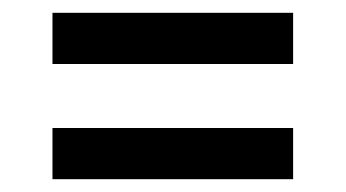

<svg xmlns="http://www.w3.org/2000/svg" viewBox="-20 -490 540 300"><path d="M438 -390H62V-470H438ZM62 -210V-290H438V-210Z"/></svg>

Font: Iosevka Bendy Medium
Style: Regular
Weight: 500
Monospace: yes
Designer: Belleve Invis
Foundry: Belleve Invis
Version: Version 30.1.2